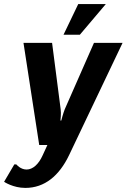

<svg xmlns="http://www.w3.org/2000/svg" viewBox="-47 -710 620 940"><path d="M270 -175C262 -155 253 -120 253 -120H249C249 -120 253 -155 250 -175L208 -500H68L145 0H185L162 50C142 95 113 120 83 120C53 120 33 95 33 95H23L-27 180C-27 180 17 210 77 210C172 210 243 150 291 50L553 -500H413ZM336 -690 264 -540H344L471 -690Z"/></svg>

Font: Scada
Style: Bold Italic
Weight: 700
Designer: Jovanny Lemonad
Foundry: Jovanny Lemonad
Version: Version 3.005